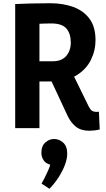

<svg xmlns="http://www.w3.org/2000/svg" viewBox="-20 -793 656 1188"><path d="M286 375 237 343Q244 332 255.5 309Q267 286 277.5 262.5Q288 239 291 226Q263 219 249.5 198Q236 177 236 153Q236 110 260.5 88.5Q285 67 314 67Q346 67 371 89.5Q396 112 396 158Q396 189 382 226.5Q368 264 343.5 302.5Q319 341 286 375ZM74 0V-768Q123 -770 171.5 -771.5Q220 -773 291 -773Q371 -773 434.5 -749.5Q498 -726 534.5 -676Q571 -626 571 -545Q571 -480 542 -421.5Q513 -363 452 -326Q391 -289 295 -289H149V-414H306Q362 -414 390 -447Q418 -480 418 -529Q418 -585 391 -616.5Q364 -648 296 -648Q278 -648 248 -647Q218 -646 201 -644L224 -667V0ZM265 -362 410 -377 530 -132Q539 -115 549 -108Q559 -101 576 -101Q579 -101 583.5 -101Q588 -101 592 -102L597 8Q581 12 564 14Q547 16 533 16Q481 16 449 -9.5Q417 -35 396 -81Z"/></svg>

Font: Yaldevi ExtraLight
Style: Regular
Weight: 200
Designer: Sol Matas, Rajitha Manaperi, Kosala Senevirathne
Foundry: Mooniak
Version: Version 1.100